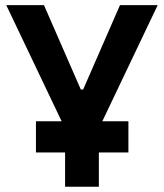

<svg xmlns="http://www.w3.org/2000/svg" viewBox="-20 -713 626 733"><path d="M117.2 -130.9V-250H470.2V-130.9ZM235.8 -207 3.9 -693.4H147.9L288.6 -371.1H297.4L438 -693.4H582L350.1 -207ZM228.5 0V-341.8H357.4V0Z"/></svg>

Font: Cascadia Code
Style: Regular
Weight: 400
Monospace: yes
Designer: Aaron Bell
Foundry: Saja Typeworks
Version: Version 2106.017